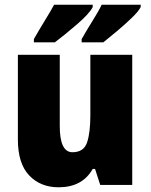

<svg xmlns="http://www.w3.org/2000/svg" viewBox="-20 -786 641 816"><path d="M210 -766Q196 -740 172 -701Q148 -662 124 -620V-606H213Q253 -636 306.5 -682Q360 -728 374 -756V-766ZM412 -766Q400 -740 375.5 -701Q351 -662 327 -620V-606H419Q443 -625 477 -653.5Q511 -682 540 -710Q569 -738 578 -756V-766ZM364 -553V-296Q364 -222 350 -180.5Q336 -139 288 -139Q234 -139 234 -250V-553H56V-193Q56 -91 104 -40.5Q152 10 229 10Q330 10 374 -68H384L406 0H542V-553Z"/></svg>

Font: Noto Sans UI SemiCondensed Black
Style: Regular
Weight: 900
Width: 4
Designer: Monotype Design Team
Foundry: Monotype Imaging Inc.
Version: 1.001